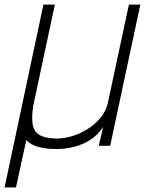

<svg xmlns="http://www.w3.org/2000/svg" viewBox="-33 -638 653 840"><path d="M-13 182 157 -618H207L112 -173Q104 -119 111 -88.5Q118 -58 144.5 -45Q171 -32 218 -32Q246 -32 281 -42Q316 -52 349 -72.5Q382 -93 407 -123Q432 -153 440 -193L531 -618H581L449 0H399L418 -82Q396 -48 362.5 -26.5Q329 -5 291 4.5Q253 14 217 14Q166 14 133.5 4.5Q101 -5 82 -25L37 182Z"/></svg>

Font: Victor Mono Thin
Style: Italic
Weight: 100
Italic angle: -12°
Monospace: yes
Designer: Rune Bjørnerås
Version: Version 1.561;gftools[0.9.30]